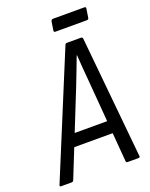

<svg xmlns="http://www.w3.org/2000/svg" viewBox="-176 -868 742 947"><g transform="rotate(-20 195.0 -395.0)"><path d="M-22 0Q-32 0 -28 -9L235 -646Q238 -655 245 -655H319Q328 -655 329 -646L391 -9Q393 0 383 0H327Q318 0 318 -9L283 -439Q280 -474 277 -509.5Q274 -545 272 -580H270Q257 -545 243.5 -510Q230 -475 216 -439L44 -9Q41 0 33 0ZM91 -159 116 -224H312L318 -159ZM211 -726Q203 -726 204 -735L211 -780Q213 -790 222 -790H387Q396 -790 394 -780L387 -735Q386 -726 376 -726Z"/></g></svg>

Font: Sofia Sans Condensed
Style: Italic
Weight: 400
Italic angle: -9°
Designer: Botio Nikoltchev, Ani Petrova
Foundry: lettersoup
Version: Version 4.101